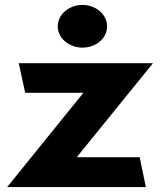

<svg xmlns="http://www.w3.org/2000/svg" viewBox="-20 -748 653 778"><path d="M214 -641C214 -593 260 -555 314 -555C369 -555 414 -593 414 -641C414 -689 369 -728 314 -728C260 -728 214 -690 214 -641ZM571 10 546 -111H291L600 -492H56L82 -372H318L9 10Z"/></svg>

Font: Bluebird
Style: SfBdExt
Weight: 700
Designer: Jasper
Foundry: Cannot Into Space Fonts
Version: Version 0.98